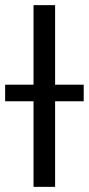

<svg xmlns="http://www.w3.org/2000/svg" viewBox="-63 -727 346 747"><path d="M151.4 0H67.4V-707H151.4ZM-43 -397.5H262.7V-333H-43Z"/></svg>

Font: Pretendard JP Variable
Style: Regular
Weight: 400
Designer: Base glyphs from Inter by Rasmus Andersson; Hangul glyphs from Noto Sans CJK(Source Han Sans) by Jang Soo-young and Kang
Foundry: Kil Hyung-jin
Version: Version 1.307;Glyphs 3.2 (3192)